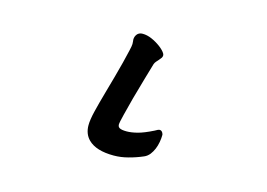

<svg xmlns="http://www.w3.org/2000/svg" viewBox="-77 -635 1155 830"><g transform="rotate(15 500.0 -219.5)"><path d="M469.2 -490.2Q488.8 -490.2 510 -481Q531.2 -471.7 550.3 -457.5Q569.3 -442.9 576.2 -430.7Q578.6 -426.3 578.6 -421.9Q578.6 -417.5 575.7 -412.1Q571.8 -406.2 566.2 -400.1Q560.5 -394 555.4 -387.9Q550.3 -381.8 548.3 -376L527.3 -304.2Q497.1 -201.2 480 -130.4Q470.7 -93.8 470.7 -84Q470.7 -80.6 471.7 -78.1Q472.7 -75.2 474.1 -73.7Q476.6 -71.8 478 -70.3Q486.8 -64.5 510.7 -64.5Q531.2 -64.5 558.6 -71.5Q585.9 -78.6 626 -98.6Q641.1 -107.9 647.5 -107.9Q654.8 -107.9 659.7 -101.1Q662.1 -98.1 664.1 -90.8V-89.8Q664.1 -74.7 661.1 -57.6Q654.8 -22.5 636.2 1.5Q626 14.2 612.3 20Q580.6 33.7 548.3 42Q515.6 50.8 483.4 50.8Q404.3 50.8 369.1 15.6Q344.7 -8.8 344.7 -47.9Q344.7 -72.3 354.5 -112.3Q362.8 -147 380.9 -210.9L400.4 -280.3Q420.4 -352.5 432.1 -404.8Q437.5 -427.7 437.5 -435.8Q437.5 -443.8 436.8 -448.5Q436 -453.1 436 -455.1Q436 -462.4 438 -468.3Q440.9 -476.1 445.8 -481.4Q454.6 -490.2 469.2 -490.2Z"/></g></svg>

Font: Bakudai
Style: Bold
Weight: 700
Version: Version 1.48